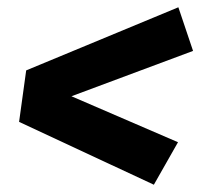

<svg xmlns="http://www.w3.org/2000/svg" viewBox="-20 -597 552 528"><path d="M52 -403.4 470.5 -577 510.9 -457 176.5 -332.3 469.5 -205.9 403.1 -89 32.5 -261.9Z"/></svg>

Font: Fira Sans Variable
Style: Italic
Weight: 397
Italic angle: -8°
Designer: Carrois Corporate & Edenspiekermann AG
Foundry: Carrois Corporate GbR & Edenspiekermann AG
Version: Version 4.202